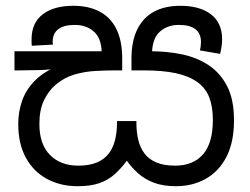

<svg xmlns="http://www.w3.org/2000/svg" viewBox="-20 -632 864 663"><path d="M588 11Q543 11 511.5 -1Q480 -13 457.5 -33Q435 -53 418 -77Q398 -50 375.5 -30Q353 -10 323 0.5Q293 11 248 11Q189 11 142.5 -14Q96 -39 69.5 -87Q43 -135 43 -204Q43 -246 56.5 -284.5Q70 -323 101.5 -354.5Q133 -386 185 -406L187 -397Q153 -391 116 -390Q79 -389 50 -389H30V-455H331Q329 -502 303 -524Q277 -546 238 -546Q200 -546 181 -531Q162 -516 162 -489Q162 -487 162 -484Q162 -481 163 -478L90 -474Q89 -479 89 -485.5Q89 -492 89 -496Q89 -553 127.5 -582.5Q166 -612 233 -612Q287 -612 325 -591.5Q363 -571 382.5 -530.5Q402 -490 402 -430V-389H382Q347 -389 310 -387Q273 -385 238 -375Q203 -365 173 -340Q147 -318 131.5 -285Q116 -252 116 -204Q116 -134 152.5 -97Q189 -60 250 -60Q288 -60 313.5 -70.5Q339 -81 354.5 -100.5Q370 -120 377 -147.5Q384 -175 384 -208V-214H451V-208Q451 -176 457.5 -149Q464 -122 479 -102Q494 -82 520 -71Q546 -60 585 -60Q647 -60 681 -99Q715 -138 715 -218Q715 -264 702.5 -296Q690 -328 661 -349Q631 -370 586 -379.5Q541 -389 475 -389H434V-430Q434 -490 454 -530.5Q474 -571 511.5 -591.5Q549 -612 603 -612Q670 -612 708.5 -582.5Q747 -553 747 -496Q747 -483 745 -470.5Q743 -458 740 -446L670 -458Q672 -463 673 -472.5Q674 -482 674 -487Q674 -516 655 -531Q636 -546 598 -546Q559 -546 533 -523.5Q507 -501 505 -452L486 -455H501Q556 -455 607.5 -444.5Q659 -434 699.5 -407.5Q740 -381 764 -335Q788 -289 788 -217Q788 -140 761.5 -89.5Q735 -39 689.5 -14Q644 11 588 11Z"/></svg>

Font: hexusinhala05
Style: Book
Weight: 400
Designer: Jelle Bosma - Monotype Design Team
Foundry: Monotype Imaging Inc.
Version: Version 2.003